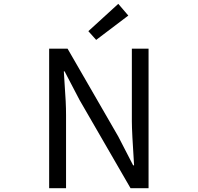

<svg xmlns="http://www.w3.org/2000/svg" viewBox="-20 -989 1040 1009"><path d="M238.3 0V-733.4H335L601.6 -271.5L679.7 -120.1H684.6Q672.9 -297.9 672.9 -351.6V-733.4H760.7V0H666L398.4 -462.9L319.3 -614.3H315.4Q316.4 -590.8 319.8 -543.5Q323.2 -496.1 325.2 -457.5Q327.1 -418.9 327.1 -384.8V0ZM485.4 -779.3 444.3 -825.2 601.6 -968.8 654.3 -907.2Z"/></svg>

Font: GenEi Gothic M Regular
Style: Regular
Weight: 400
Designer: o_tamon (Modified); [Source Han Sans]
Ryoko NISHIZUKA  (kana & ideographs); Paul D. Hunt (Latin, Greek & Cyrillic); Wenl
Version: Version 1.1a;Original Version 1.004